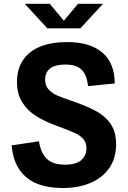

<svg xmlns="http://www.w3.org/2000/svg" viewBox="-20 -959 660 992"><path d="M317.9 -625.5Q264.8 -625.5 239 -605.3Q213.2 -585.2 213.2 -547.8Q213.2 -517.2 229.9 -498.1Q246.6 -478.9 274.2 -466.3Q301.8 -453.7 352.8 -437.1Q430.2 -410.3 477.6 -384.4Q525 -358.4 552.5 -317.5Q579.9 -276.6 579.9 -213.8Q579.9 -142.5 545 -91.5Q510.1 -40.6 447.8 -14.1Q385.6 12.4 304.9 12.4Q227.1 12.4 170.7 -10.4Q114.3 -33.2 80.5 -82.3Q46.8 -131.3 40.1 -207.8L181.2 -229.1Q191.2 -167.1 222.6 -137.7Q254 -108.2 314.9 -108.2Q373.2 -108.2 399.9 -131.6Q426.6 -154.9 426.6 -193.7Q426.6 -220.9 411.9 -239Q397.2 -257.1 367.1 -271.4Q337 -285.8 274.8 -308.4Q211.8 -331 166.7 -359.2Q121.7 -387.4 94.7 -430.8Q67.7 -474.1 67.7 -534.7Q67.7 -600.8 98 -647.2Q128.3 -693.7 186.4 -717.6Q244.5 -741.6 326.8 -741.6Q444 -741.6 507.9 -688.2Q571.8 -634.9 573 -527.8L435 -514.1Q430.4 -555.2 416.4 -579.5Q402.4 -603.8 378.4 -614.7Q354.4 -625.5 317.9 -625.5ZM224.8 -812.5H395.2L512.2 -939.4H383L310 -852.1L237 -939.4H107.8Z"/></svg>

Font: Monaspace Neon Var ExtraLight
Style: Regular
Weight: 200
Designer: Riley Cran and the Lettermatic Team
Version: Version 1.200 (Monaspace Neon Var)